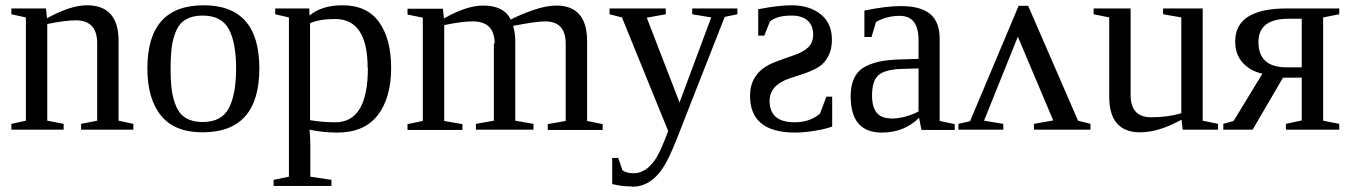

<svg xmlns="http://www.w3.org/2000/svg" viewBox="-20 -491 5108 727"><path d="M348 -327Q348 -414 267 -414Q226 -414 159 -400V-34L221 -22V0H23V-22L78 -34V-425L23 -437V-459H154L158 -422Q247 -471 309 -471Q429 -471 429 -336V-34L485 -22V0H287V-22L348 -34Z M751 -471Q962 -471 962 -232Q962 10 747 10Q641 10 589.5 -53.5Q538 -117 538 -232Q538 -471 751 -471ZM874 -232Q874 -329 846.5 -380.5Q819 -432 747 -432Q710 -432 685 -418Q660 -404 647.5 -375.5Q635 -347 630.5 -313.5Q626 -280 626 -232Q626 -183 630.5 -149.5Q635 -116 647.5 -87Q660 -58 685 -43.5Q710 -29 747 -29Q819 -29 846.5 -81.5Q874 -134 874 -232Z M1461 -235V-234Q1461 -120 1410 -54.5Q1359 11 1257 11Q1204 11 1152 0Q1155 34 1155 54V178L1235 190V213H1016V190L1074 178V-425L1022 -437V-459H1151L1152 -432Q1198 -471 1277 -471Q1370 -471 1415.5 -407Q1461 -343 1461 -235ZM1373 -234H1372Q1372 -419 1249 -419Q1190 -419 1154 -403V-36Q1200 -28 1250 -28Q1373 -28 1373 -234Z M1850 -327 1853 -326Q1853 -410 1770 -410Q1729 -410 1662 -396V-33L1731 -21V1H1523V-21L1581 -33V-424L1523 -436V-458H1657L1661 -421Q1746 -470 1810 -470Q1888 -470 1914 -417Q1950 -436 1999.5 -453Q2049 -470 2086 -470Q2203 -470 2203 -335V-33L2262 -21V1H2054V-21L2122 -33V-326Q2122 -410 2044 -410Q2010 -410 1923 -393Q1931 -366 1931 -336V-34L2000 -22V0H1782V-22L1850 -34Z M2374 216 2373 215Q2335 215 2298 206V107H2321L2337 154Q2353 165 2379 165Q2428 165 2465 107Q2483 78 2510 5L2335 -425L2288 -437V-459H2501V-437L2429 -424L2553 -103L2673 -425L2601 -437V-459H2772V-437L2724 -427L2545 29Q2512 113 2490 145Q2443 216 2374 216Z M2978 -432H2976Q2921 -432 2895 -409L2874 -356H2851V-456Q2927 -471 2977 -471Q3045 -471 3087.5 -437Q3130 -403 3130 -341Q3130 -306 3118 -282Q3104 -253 3081 -238Q3058 -223 3012 -208L2969 -194Q2894 -168 2894 -109Q2894 -28 2989 -28Q3047 -28 3085 -61L3109 -125H3131V-12Q3109 -3 3066 4Q3023 11 2991 11Q2820 11 2820 -128Q2820 -207 2890 -245Q2913 -257 2984 -281Q3020 -293 3039.5 -311Q3059 -329 3059 -360Q3059 -395 3037.5 -413.5Q3016 -432 2978 -432Z M3458 -340V-339Q3458 -431 3387 -431Q3338 -431 3297 -408L3280 -351H3253V-451Q3335 -468 3392 -468Q3465 -468 3501.5 -438.5Q3538 -409 3538 -343V-33L3595 -21V1H3469L3460 -45Q3404 11 3319 11Q3201 11 3201 -126Q3201 -204 3248 -234Q3295 -264 3389 -266L3458 -268ZM3352 -43V-42Q3406 -42 3458 -69V-232L3394 -230Q3332 -228 3307 -207Q3282 -186 3282 -129Q3282 -43 3352 -43Z M3837 -469H3873L4062 -34L4109 -22V0H3895V-22L3968 -35L3834 -352L3706 -34L3779 -22V0H3609V-22L3653 -32Z M4454 -37H4452Q4367 10 4297 10Q4180 10 4180 -125V-425L4121 -437V-459H4261V-131Q4261 -47 4339 -47Q4401 -47 4453 -62V-425L4384 -437V-459H4534V-34L4592 -22V0H4458Z M4760 -212Q4714 -222 4685.5 -253.5Q4657 -285 4657 -334Q4657 -459 4852 -459H5051V-437L4990 -425V-34L5051 -22V0H4849V-22L4909 -35V-197H4838L4723 0H4612V-22L4651 -33ZM4859 -420Q4745 -420 4745 -332Q4745 -236 4852 -236H4909V-420Z"/></svg>

Font: Libra Serif Modern
Style: Regular
Weight: 400
Designer: Stefan Peev, Context Ltd
Foundry: Stefan Peev, Context Ltd
Version: Version 1.000